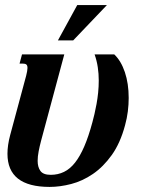

<svg xmlns="http://www.w3.org/2000/svg" viewBox="-20 -736 627 767"><path d="M84.5 -433.6Q86.9 -443.8 88.4 -451.4Q89.8 -459 89.8 -464.4Q89.8 -474.6 85.2 -478.3Q80.6 -481.9 71.8 -481.9H58.1L67.9 -518.6H236.8L144 -173.3Q138.2 -151.4 134.3 -130.9Q130.4 -110.4 130.4 -93.3Q130.4 -68.4 141.6 -53Q152.8 -37.6 182.6 -37.6Q211.4 -37.6 235.6 -49.3Q259.8 -61 279.8 -86.4Q299.8 -111.8 316.9 -151.6Q334 -191.4 349.1 -247.6Q353 -261.7 357.4 -280.5Q361.8 -299.3 365.7 -320.8Q369.6 -342.3 372.1 -366.2Q374.5 -390.1 374.5 -414.6Q374.5 -441.4 370.6 -467.5Q366.7 -493.7 357.9 -518.6H436.5Q463.4 -493.2 478.8 -447.8Q494.1 -402.3 494.1 -344.7Q494.1 -318.4 490.7 -291Q487.3 -263.7 479.5 -235.4Q460.4 -164.1 426.5 -116.7Q392.6 -69.3 351.1 -41Q309.6 -12.7 264.6 -1Q219.7 10.7 178.2 10.7Q9.8 10.7 9.8 -121.6Q9.8 -155.8 20.5 -195.8ZM288.6 -715.8H407.2L272.5 -574.7H211.4Z"/></svg>

Font: Arian AMU Serif
Style: Bold Italic
Weight: 700
Italic angle: -15°
Designer: Ruben Hakobyan (Tarumian)
Foundry: Ruben Hakobyan (Tarumian)
Version: Version 1.002